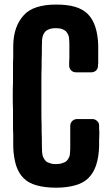

<svg xmlns="http://www.w3.org/2000/svg" viewBox="-20 -829 495 858"><path d="M85 -33.2C99.6 -18.6 118.2 -7.8 142.6 -1C167 5.9 196.3 9.8 230.5 9.8C263.7 9.8 292 5.9 316.4 -1C340.8 -7.8 360.4 -18.6 375 -33.2C389.6 -47.9 401.4 -66.4 409.2 -89.8C417 -113.3 421.9 -141.6 422.9 -173.8V-204.1C423.8 -214.8 423.8 -224.6 423.8 -235.4C423.8 -241.2 423.8 -247.1 422.9 -252V-267.6C422.9 -276.4 419.9 -283.2 414.1 -288.1C408.2 -293.9 401.4 -296.9 393.6 -296.9H324.2C315.4 -296.9 308.6 -293.9 302.7 -288.1C296.9 -282.2 293.9 -275.4 293.9 -266.6V-258.8V-251V-223.6V-197.3V-172.9C293.9 -165 293.9 -157.2 293 -150.4C293 -141.6 292 -133.8 289.1 -127C286.1 -120.1 282.2 -114.3 277.3 -109.4C271.5 -104.5 264.6 -101.6 256.8 -99.6C249 -96.7 240.2 -95.7 229.5 -95.7C219.7 -95.7 210.9 -96.7 204.1 -99.6C196.3 -101.6 189.5 -104.5 184.6 -109.4C179.7 -114.3 175.8 -120.1 172.9 -127C169.9 -133.8 168.9 -141.6 168 -150.4C167 -169.9 167 -189.5 167 -210C166 -230.5 166 -251 166 -271.5C165 -293 165 -314.5 165 -335.9V-400.4V-464.8C165 -486.3 165 -507.8 166 -528.3C166 -549.8 166 -570.3 167 -590.8C167 -611.3 167 -630.9 168 -650.4C168.9 -659.2 169.9 -666 172.9 -672.9C175.8 -679.7 179.7 -685.5 184.6 -690.4C189.5 -694.3 196.3 -697.3 204.1 -700.2C210.9 -702.1 219.7 -703.1 229.5 -703.1C239.3 -703.1 248 -702.1 254.9 -700.2C261.7 -697.3 268.6 -694.3 273.4 -690.4C278.3 -685.5 282.2 -679.7 285.2 -672.9C288.1 -666 289.1 -659.2 289.1 -650.4C290 -643.6 290 -635.7 290 -627.9V-603.5V-577.1C290 -568.4 290 -560.5 289.1 -551.8V-543.9V-536.1C289.1 -527.3 292 -520.5 297.9 -514.6C303.7 -508.8 310.5 -505.9 319.3 -505.9H388.7C396.5 -505.9 403.3 -508.8 409.2 -513.7C415 -519.5 418 -526.4 418 -535.2V-539.1C418 -541 418 -543 418.9 -543.9V-565.4V-587.9V-608.4V-627C418 -659.2 413.1 -687.5 405.3 -710.9C397.5 -733.4 386.7 -752 372.1 -766.6C357.4 -781.2 337.9 -792 314.5 -798.8C291 -805.7 262.7 -808.6 230.5 -808.6C197.3 -808.6 168.9 -804.7 144.5 -796.9C120.1 -789.1 100.6 -777.3 85.9 -760.7C71.3 -744.1 59.6 -725.6 51.8 -703.1C43.9 -680.7 40 -655.3 39.1 -627V-575.2C38.1 -557.6 38.1 -539.1 38.1 -519.5V-460C37.1 -440.4 37.1 -420.9 37.1 -400.4C37.1 -379.9 37.1 -359.4 38.1 -339.8V-281.2C38.1 -261.7 38.1 -243.2 39.1 -225.6V-173.8C40 -141.6 44.9 -113.3 51.8 -89.8C59.6 -66.4 70.3 -47.9 85 -33.2Z"/></svg>

Font: Yellow Ladder Regular
Style: Regular
Weight: 400
Designer: Zima Creative
Version: Version 2.002